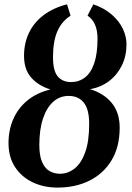

<svg xmlns="http://www.w3.org/2000/svg" viewBox="-20 -839 596 870"><path d="M240.7 11Q178.2 11 127.8 -13.1Q77.4 -37.2 48 -82.3Q18.6 -127.3 18.6 -190.3Q18.6 -250.5 40.5 -300.1Q62.4 -349.6 104.8 -384.3Q147.3 -419 208.5 -433.6Q153.6 -450.7 121.3 -487.6Q88.9 -524.5 88.9 -586.1Q88.9 -643.6 111.4 -690.4Q133.9 -737.3 177.4 -770.3Q220.9 -803.3 283.7 -819.4L299.7 -767.9Q259.5 -742.4 239.8 -696.9Q220.2 -651.5 220.2 -579.8Q220.2 -517.8 241.9 -492.5Q263.7 -467.1 302.2 -467.1Q337.6 -467.1 364.5 -487.6Q391.5 -508 406.7 -551.7Q421.9 -595.3 421.9 -664.4Q421.9 -700.2 410.8 -726.5Q399.8 -752.8 376.6 -768.3L403 -819.4Q453.2 -802 486.7 -772.7Q520.1 -743.4 536.6 -708.5Q553.2 -673.6 553.2 -638.2Q553.2 -585.6 532.2 -542.6Q511.3 -499.7 474.3 -471.6Q437.3 -443.4 387.8 -434.9Q449.9 -416.6 486.1 -372.8Q522.3 -329.1 522.3 -260.5Q522.3 -174.1 486 -113.5Q449.7 -52.9 386.2 -20.9Q322.7 11 240.7 11ZM251.5 -51.7Q287.8 -51.7 317.9 -75.3Q348 -98.9 366.1 -148.9Q384.1 -199 384.1 -278.3Q384.1 -342.8 360 -373.6Q335.8 -404.4 290.9 -404.4Q251.2 -404.4 221.4 -378.1Q191.6 -351.8 174.9 -301.9Q158.2 -252.1 158.2 -181.9Q158.2 -133.5 170.7 -104.9Q183.1 -76.3 204.2 -64Q225.3 -51.7 251.5 -51.7Z"/></svg>

Font: Merriweather Light
Style: Italic
Weight: 300
Italic angle: -7.8°
Designer: Eben Sorkin
Foundry: Eben Sorkin
Version: Version 2.101